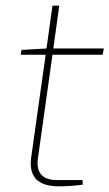

<svg xmlns="http://www.w3.org/2000/svg" viewBox="-20 -651 386 677"><path d="M165 -458 114 -95Q102 -16 182 -16H271L272 0Q231 6 187 6Q76 6 90 -96L141 -458H53L56 -475L144 -480L165 -631H189L168 -480H346L342 -458Z"/></svg>

Font: Ezarion Thin
Style: Italic
Weight: 250
Italic angle: -8°
Designer: Natanael Gama
Version: Version 1.001;PS 001.001;hotconv 1.0.70;makeotf.lib2.5.58329